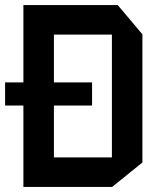

<svg xmlns="http://www.w3.org/2000/svg" viewBox="-27 -733 616 755"><path d="M-7 -318V-409H65V-713H436L533 -598V-94L414 2H65V-318ZM185 -597V-409H335V-318H185V-114H413V-597Z"/></svg>

Font: Foldit Thin Medium
Style: Regular
Weight: 500
Version: Version 1.003